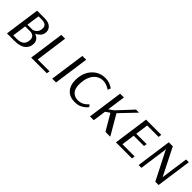

<svg xmlns="http://www.w3.org/2000/svg" viewBox="232 -1534 2568 2568"><g transform="rotate(45 1516.0 -250.0)"><path d="M152 -500H290Q367 -500 404.5 -468Q442 -436 442 -389Q442 -338 413.5 -308Q385 -278 352 -263Q389 -251 411.5 -224.5Q434 -198 434 -158Q434 -88 382.5 -44Q331 0 222 0H82ZM281 -276Q295 -276 317 -286.5Q339 -297 356 -322Q373 -347 373 -389Q373 -426 348 -443Q323 -460 283 -460H219L193 -276ZM188 -239 160 -41H225Q296 -41 329.5 -71Q363 -101 363 -163Q363 -201 340 -220Q317 -239 280 -239Z M836 0H540L610 -500H682L619 -44H843Z M1010 0H938L1008 -500H1080Z M1568 -419Q1568 -419 1549.5 -430Q1531 -441 1502 -452.5Q1473 -464 1439 -464Q1385 -464 1341 -433.5Q1297 -403 1271.5 -343.5Q1246 -284 1246 -197Q1246 -118 1284 -77.5Q1322 -37 1386 -37Q1421 -37 1448.5 -48Q1476 -59 1495 -74Q1514 -89 1524 -100Q1534 -111 1534 -111L1557 -81Q1557 -81 1546 -67.5Q1535 -54 1512 -35.5Q1489 -17 1454 -3.5Q1419 10 1371 10Q1274 10 1221.5 -48.5Q1169 -107 1169 -204Q1169 -295 1203 -363.5Q1237 -432 1297.5 -471Q1358 -510 1437 -510Q1479 -510 1512.5 -498Q1546 -486 1565 -473.5Q1584 -461 1584 -461Z M1722 -500H1794L1757 -239L1824 -287L2023 -500H2081L1872 -281L2036 0H1945L1811 -228L1750 -186L1724 0H1652Z M2446 0H2143L2213 -500H2501L2495 -455H2279L2254 -274H2450L2443 -231H2248L2222 -44H2453Z M2950 0H2888L2679 -410H2678V-380L2625 0H2572L2642 -501H2718L2916 -108V-129L2968 -501H3020Z"/></g></svg>

Font: Arsenal SC
Style: Italic
Weight: 400
Italic angle: -9.10001°
Designer: Andrij Shevchenko
Foundry: Stairsfor
Version: Version 2.001; ttfautohint (v1.8.4.7-5d5b)